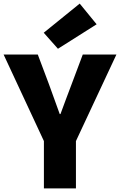

<svg xmlns="http://www.w3.org/2000/svg" viewBox="-29 -1047 667 1067"><path d="M215 0H393V-263L618 -744H431L369 -579C348 -523 328 -471 307 -413H303C282 -471 263 -523 243 -579L181 -744H-9L215 -263ZM293 -776 508 -912 414 -1027 214 -865Z"/></svg>

Font: Noto Sans CJK JP Black
Style: Regular
Weight: 900
Designer: Ryoko NISHIZUKA (kana & ideographs); Paul D. Hunt (Latin, Greek & Cyrillic); Wenlong ZHANG (bopomofo); Sandoll Communica
Foundry: Adobe Systems Incorporated
Version: Version 1.004;PS 1.004;hotconv 1.0.82;makeotf.lib2.5.63406